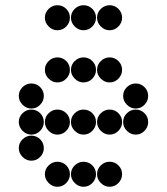

<svg xmlns="http://www.w3.org/2000/svg" viewBox="-20 -718 640 736"><path d="M152 -450Q152 -431 166.5 -416.5Q181 -402 200 -402Q220 -402 234 -416.5Q248 -431 248 -450Q248 -470 234 -484Q220 -498 200 -498Q181 -498 166.5 -484Q152 -470 152 -450ZM252 -450Q252 -431 266.5 -416.5Q281 -402 300 -402Q320 -402 334 -416.5Q348 -431 348 -450Q348 -470 334 -484Q320 -498 300 -498Q281 -498 266.5 -484Q252 -470 252 -450ZM352 -450Q352 -431 366.5 -416.5Q381 -402 400 -402Q420 -402 434 -416.5Q448 -431 448 -450Q448 -470 434 -484Q420 -498 400 -498Q381 -498 366.5 -484Q352 -470 352 -450ZM52 -350Q52 -331 66.5 -316.5Q81 -302 100 -302Q120 -302 134 -316.5Q148 -331 148 -350Q148 -370 134 -384Q120 -398 100 -398Q81 -398 66.5 -384Q52 -370 52 -350ZM452 -350Q452 -331 466.5 -316.5Q481 -302 500 -302Q520 -302 534 -316.5Q548 -331 548 -350Q548 -370 534 -384Q520 -398 500 -398Q481 -398 466.5 -384Q452 -370 452 -350ZM52 -250Q52 -231 66.5 -216.5Q81 -202 100 -202Q120 -202 134 -216.5Q148 -231 148 -250Q148 -270 134 -284Q120 -298 100 -298Q81 -298 66.5 -284Q52 -270 52 -250ZM152 -250Q152 -231 166.5 -216.5Q181 -202 200 -202Q220 -202 234 -216.5Q248 -231 248 -250Q248 -270 234 -284Q220 -298 200 -298Q181 -298 166.5 -284Q152 -270 152 -250ZM252 -250Q252 -231 266.5 -216.5Q281 -202 300 -202Q320 -202 334 -216.5Q348 -231 348 -250Q348 -270 334 -284Q320 -298 300 -298Q281 -298 266.5 -284Q252 -270 252 -250ZM352 -250Q352 -231 366.5 -216.5Q381 -202 400 -202Q420 -202 434 -216.5Q448 -231 448 -250Q448 -270 434 -284Q420 -298 400 -298Q381 -298 366.5 -284Q352 -270 352 -250ZM452 -250Q452 -231 466.5 -216.5Q481 -202 500 -202Q520 -202 534 -216.5Q548 -231 548 -250Q548 -270 534 -284Q520 -298 500 -298Q481 -298 466.5 -284Q452 -270 452 -250ZM52 -150Q52 -131 66.5 -116.5Q81 -102 100 -102Q120 -102 134 -116.5Q148 -131 148 -150Q148 -170 134 -184Q120 -198 100 -198Q81 -198 66.5 -184Q52 -170 52 -150ZM152 -50Q152 -31 166.5 -16.5Q181 -2 200 -2Q220 -2 234 -16.5Q248 -31 248 -50Q248 -70 234 -84Q220 -98 200 -98Q181 -98 166.5 -84Q152 -70 152 -50ZM252 -50Q252 -31 266.5 -16.5Q281 -2 300 -2Q320 -2 334 -16.5Q348 -31 348 -50Q348 -70 334 -84Q320 -98 300 -98Q281 -98 266.5 -84Q252 -70 252 -50ZM352 -50Q352 -31 366.5 -16.5Q381 -2 400 -2Q420 -2 434 -16.5Q448 -31 448 -50Q448 -70 434 -84Q420 -98 400 -98Q381 -98 366.5 -84Q352 -70 352 -50ZM152 -650Q152 -631 166.5 -616.5Q181 -602 200 -602Q220 -602 234 -616.5Q248 -631 248 -650Q248 -670 234 -684Q220 -698 200 -698Q181 -698 166.5 -684Q152 -670 152 -650ZM252 -650Q252 -631 266.5 -616.5Q281 -602 300 -602Q320 -602 334 -616.5Q348 -631 348 -650Q348 -670 334 -684Q320 -698 300 -698Q281 -698 266.5 -684Q252 -670 252 -650ZM352 -650Q352 -631 366.5 -616.5Q381 -602 400 -602Q420 -602 434 -616.5Q448 -631 448 -650Q448 -670 434 -684Q420 -698 400 -698Q381 -698 366.5 -684Q352 -670 352 -650Z"/></svg>

Font: Matrix Sans Print
Style: Regular
Weight: 400
Designer: Brad Neil
Version: Version 1.100